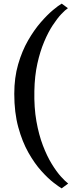

<svg xmlns="http://www.w3.org/2000/svg" viewBox="-20 -850 460 1056"><path d="M58.5 -334Q58.5 -423 79.8 -496.2Q101 -569.5 134.2 -627.2Q167.5 -685 204 -727Q240.5 -769 271.8 -795Q303 -821 319.5 -830L353.5 -805Q339.5 -796 317.2 -772.5Q295 -749 270 -711Q245 -673 222.8 -620.2Q200.5 -567.5 185.5 -500Q170.5 -432.5 169 -350Q167 -258.5 180.2 -183.5Q193.5 -108.5 216 -49.8Q238.5 9 264.8 51.8Q291 94.5 315.2 121.2Q339.5 148 355 159.5L319 186Q305 178 274.5 154.5Q244 131 207.2 90.2Q170.5 49.5 136.5 -10.2Q102.5 -70 80.5 -150.5Q58.5 -231 58.5 -334Z"/></svg>

Font: Merriweather 72pt SemiBold
Style: Regular
Weight: 600
Version: Version 2.100